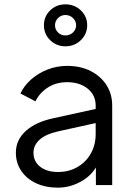

<svg xmlns="http://www.w3.org/2000/svg" viewBox="-20 -851 600 883"><path d="M246 12Q189 12 145.5 -8.5Q102 -29 77.5 -65.5Q53 -102 53 -149Q53 -208 99.5 -249.5Q146 -291 229 -308L420 -350V-365Q420 -414 383 -443.5Q346 -473 289 -473Q238 -473 200 -448.5Q162 -424 143 -385L74 -421Q90 -456 122.5 -485Q155 -514 198 -531Q241 -548 289 -548Q350 -548 396.5 -524.5Q443 -501 469.5 -460Q496 -419 496 -365V0H421V-81Q396 -39 347.5 -13.5Q299 12 246 12ZM134 -149Q134 -108 165 -84Q196 -60 247 -60Q297 -60 336.5 -83Q376 -106 398 -145.5Q420 -185 420 -235V-285L248 -247Q190 -234 162 -208.5Q134 -183 134 -149ZM281 -638Q240 -638 211 -666Q182 -694 182 -735Q182 -775 210.5 -803Q239 -831 281 -831Q323 -831 352 -803Q381 -775 381 -735Q381 -695 352 -666.5Q323 -638 281 -638ZM281 -688Q301 -688 315.5 -701.5Q330 -715 330 -735Q330 -754 315.5 -768Q301 -782 281 -782Q261 -782 247 -768Q233 -754 233 -735Q233 -715 247 -701.5Q261 -688 281 -688Z"/></svg>

Font: Plus Jakarta Text Light
Style: Regular
Weight: 300
Designer: Gumpita Rahayu
Foundry: Tokotype Studio
Version: Version 1.000